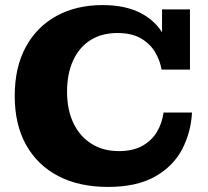

<svg xmlns="http://www.w3.org/2000/svg" viewBox="-20 -719 818 756"><path d="M405 17Q292 17 210 -25.5Q128 -68 83 -148Q38 -228 38 -341Q38 -454 81.5 -534Q125 -614 203 -656.5Q281 -699 384 -699Q475 -699 536 -666.5Q597 -634 627 -576.5Q657 -519 657 -445H616Q611 -478 592 -511.5Q573 -545 536.5 -567Q500 -589 442 -589Q380 -589 335.5 -560.5Q291 -532 267.5 -480Q244 -428 244 -358Q244 -287 269 -234.5Q294 -182 340 -153Q386 -124 448 -124Q503 -124 540 -144.5Q577 -165 597.5 -199Q618 -233 624 -276H736Q732 -198 697 -131Q662 -64 590 -23.5Q518 17 405 17ZM657 -445 618 -529V-682H728V-445Z"/></svg>

Font: Montagu Slab 24pt
Style: Bold
Weight: 700
Designer: Florian Karsten
Foundry: Florian Karsten
Version: Version 1.000